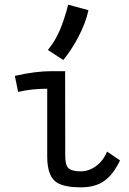

<svg xmlns="http://www.w3.org/2000/svg" viewBox="-20 -803 558 832"><path d="M187.5 -586.4Q219.7 -626 239.5 -672.9Q259.3 -719.7 275.4 -782.7L363.3 -758.8Q351.6 -704.6 321.3 -646.2Q291 -587.9 254.4 -543ZM203.6 -494.6H262.2Q262.2 -494.6 262.7 -126.5Q262.7 -85.9 277.8 -73.2Q293 -60.5 329.6 -60.5Q364.7 -60.5 395.5 -82.8Q426.3 -105 444.3 -146L500 -107.9Q472.7 -49.3 433.6 -20.3Q394.5 8.8 330.1 8.8Q264.2 8.8 230 -9.8Q184.6 -34.7 184.6 -124.5V-418.5Q117.7 -418.5 58.6 -404.8L44.4 -474.1Q132.8 -494.6 203.6 -494.6Z"/></svg>

Font: FantasqueSansM Nerd Font
Style: Regular
Weight: 400
Monospace: yes
Designer: Jany Belluz
Version: Version 1.8.0 ; ttfautohint (v1.8.2);Nerd Fonts 3.4.0